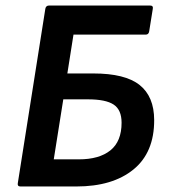

<svg xmlns="http://www.w3.org/2000/svg" viewBox="-20 -675 618 695"><path d="M54.1 0Q42.4 0 44.4 -11.7L144.1 -643.3Q146.1 -655 157.8 -655H523Q535.4 -655 533.1 -643.3L520 -561.4Q518 -549.7 507.6 -549.7H246L223.8 -409.1H317.9Q432.7 -409.1 485.2 -367.5Q537.8 -325.8 538.1 -240.7Q538.4 -122.7 462.9 -61.4Q387.4 0 256.3 0ZM174.6 -98.2H265.4Q339.1 -98.2 379.6 -130.7Q420.1 -163.3 420.1 -230.7Q420.1 -277.5 391.5 -296.4Q363 -315.4 298.5 -315.4H209.1Z"/></svg>

Font: Sofia Sans Hairline
Style: Italic
Weight: 1
Italic angle: -9°
Designer: Botio Nikoltchev, Ani Petrova
Foundry: lettersoup
Version: Version 4.102